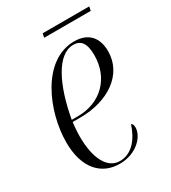

<svg xmlns="http://www.w3.org/2000/svg" viewBox="-163 -731 739 828"><g transform="rotate(-30 206.5 -317.0)"><path d="M177 -624H409L413 -644H181ZM188 10C275 10 325 -50 325 -92C325 -106 321 -112 315 -114C295 -51 255 0 195 0C134 0 97 -67 97 -178C97 -202 100 -238 102 -248H140C279 -248 387 -321 387 -436C387 -506 349 -546 281 -546C120 -546 34 -336 34 -185C34 -56 98 10 188 10ZM133 -258H103C131 -415 190 -535 270 -535C308 -535 327 -510 327 -451C327 -337 248 -258 133 -258Z"/></g></svg>

Font: Noto Serif Display Condensed Light
Style: Italic
Weight: 300
Width: 3
Italic angle: -12°
Designer: Monotype Design Team
Foundry: Monotype Imaging Inc.
Version: Version 2.009